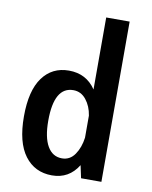

<svg xmlns="http://www.w3.org/2000/svg" viewBox="-89 -866 749 944"><g transform="rotate(10 285.0 -394.5)"><path d="M481 0H379.5L366 -63Q320.5 11 235.5 11Q149.5 11 99.8 -55.2Q50 -121.5 50 -251Q50 -380 98 -445.5Q146 -511 229.5 -511Q316.5 -511 364 -440.5V-800H481ZM171.5 -251Q171.5 -167.5 197 -123.8Q222.5 -80 269.5 -80Q309.5 -80 333.5 -115Q357.5 -150 364 -200V-310Q357 -356 331.5 -388Q306 -420 267.5 -420Q171.5 -420 171.5 -251Z"/></g></svg>

Font: League Mono Narrow Medium
Style: Regular
Weight: 500
Width: 3
Designer: Tyler Finck
Foundry: The League of Moveable Type / Tyler Finck
Version: Version 2.210